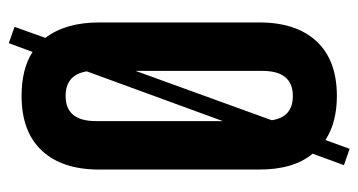

<svg xmlns="http://www.w3.org/2000/svg" viewBox="-209 -568 814 436"><g transform="rotate(90 198.0 -350.0)"><path d="M31 -532Q31 -616 74 -662Q117 -708 198 -708Q258 -708 298 -682L318 -737L355 -724L329 -653Q365 -610 365 -532V-168Q365 -84 322 -38Q279 8 198 8Q136 8 98 -17L78 37L41 24L66 -46Q31 -92 31 -168ZM141 -251 253 -560Q246 -608 198 -608Q141 -608 141 -539ZM255 -161V-449L142 -140Q150 -92 198 -92Q255 -92 255 -161Z"/></g></svg>

Font: Adderley Bold
Style: Regular
Weight: 700
Designer: gorohovskiy
Version: Version 1.003 November 13, 2017